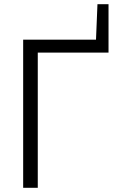

<svg xmlns="http://www.w3.org/2000/svg" viewBox="-20 -900 559 920"><path d="M91 -710H440L447 -880H500V-648H161V0H91Z"/></svg>

Font: Oxford Sans
Style: Regular
Weight: 400
Designer: Matt McInerney, Pablo Impallari, Rodrigo Fuenzalida
Foundry: Matt McInerney, Pablo Impallari, Rodrigo Fuenzalida
Version: Version 3.000g; ttfautohint (v1.5) -l 8 -r 28 -G 28 -x 14 -D